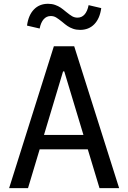

<svg xmlns="http://www.w3.org/2000/svg" viewBox="-20 -968 660 988"><path d="M492 0 310.7 -600.5H304.5L124.2 0H27L257.2 -730H361.8L593 0ZM141.7 -273.5H481.2V-199.5H141.7ZM319.8 -907.2Q338.7 -891.7 351.2 -884.4Q363.7 -877.2 379 -877.2Q400.8 -877.2 415.3 -893.7Q429.8 -910.2 436 -941.5L501 -926.3Q493.7 -872.5 465.2 -843.3Q436.8 -814.2 392.3 -814.2Q372.3 -814.2 355.9 -820Q339.5 -825.8 327.4 -834.1Q315.3 -842.3 300 -855.5Q280.8 -871 268.7 -878.2Q256.5 -885.5 241.3 -885.5Q219.5 -885.5 204.8 -869Q190.2 -852.5 184 -821.2L119 -836.3Q126.3 -890.2 154.6 -919.3Q182.8 -948.5 227.2 -948.5Q247.2 -948.5 263.6 -942.7Q280 -936.8 291.9 -928.8Q303.8 -920.7 319.8 -907.2Z"/></svg>

Font: Monaspace Neon Var
Style: Regular
Weight: 400
Designer: Riley Cran and the Lettermatic Team
Version: Version 1.000 (Monaspace Neon Var)